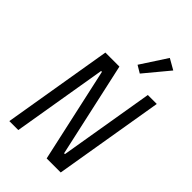

<svg xmlns="http://www.w3.org/2000/svg" viewBox="-276 -1050 1152 1152"><g transform="rotate(45 300.0 -474.5)"><path d="M355.8 0H475.1L592 -698.2H516L415.1 -95.9H408L274.9 -698.2H155.9L39.1 0H115.1L215.9 -601.9H223ZM344.1 -783 391 -755 519.9 -910.2 452.1 -948.9Z"/></g></svg>

Font: Margiela Mono Italic Italic
Style: Regular
Weight: 400
Designer: Mike Abbink, Paul van der Laan, Pieter van Rosmalen
Foundry: Bold Monday
Version: Version 2.003 2021